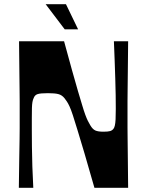

<svg xmlns="http://www.w3.org/2000/svg" viewBox="-20 -897 700 917"><path d="M70 0Q71 -88 72 -143.5Q73 -199 73.5 -233Q74 -267 74 -286Q74 -305 74 -319Q74 -333 74 -350Q74 -367 74 -381Q74 -395 74 -414Q74 -433 73.5 -467Q73 -501 72.5 -556.5Q72 -612 71 -700H286Q308 -620 324 -561.5Q340 -503 352.5 -461.5Q365 -420 373 -393Q381 -366 387.5 -348.5Q394 -331 399.5 -320Q405 -309 411 -299Q422 -280 435 -274Q448 -268 474 -268Q496 -268 506 -271Q516 -274 522 -282Q526 -287 528.5 -297.5Q531 -308 532 -327Q533 -346 533 -377Q533 -405 532.5 -442.5Q532 -480 530.5 -523Q529 -566 527.5 -611.5Q526 -657 524 -700H592Q591 -612 590.5 -556.5Q590 -501 589.5 -467Q589 -433 589 -414Q589 -395 589 -381Q589 -367 589 -350Q589 -333 589 -319Q589 -305 589 -286Q589 -267 589.5 -233Q590 -199 590.5 -143.5Q591 -88 592 0H431Q404 -96 384 -163Q364 -230 350.5 -274.5Q337 -319 328 -346.5Q319 -374 312 -389Q305 -404 299.5 -412Q294 -420 288 -428Q276 -443 259 -447.5Q242 -452 209 -452Q173 -452 159.5 -447.5Q146 -443 141 -429Q137 -421 135 -410Q133 -399 132.5 -381Q132 -363 132 -331Q132 -308 132 -273Q132 -238 132.5 -195Q133 -152 134.5 -102.5Q136 -53 139 0ZM289 -757 198 -877H295L353 -757Z"/></svg>

Font: Ojuju ExtraLight
Style: Bold
Weight: 700
Version: Version 1.000